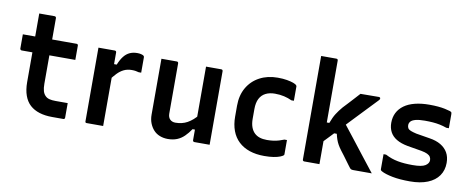

<svg xmlns="http://www.w3.org/2000/svg" viewBox="-65 -1043 3310 1348"><g transform="rotate(10 1590.0 -369.5)"><path d="M43 -536H426Q431 -536 434 -533Q437 -530 437 -525Q437 -507 437 -490.5Q437 -474 437 -457.5Q437 -441 437 -423H54Q52 -423 50 -424Q48 -425 46.5 -426.5Q45 -428 44 -430Q43 -432 43 -434Q43 -452 43 -468.5Q43 -485 43 -501.5Q43 -518 43 -536ZM437 -115Q437 -89 437 -63Q437 -37 437 -11Q437 -6 434 -3Q431 0 426 0Q416 0 406 0Q396 0 386 0Q376 0 366 0Q356 0 346 0Q295 0 255 -12.5Q215 -25 187.5 -50Q160 -75 145.5 -115.5Q131 -156 131 -211Q131 -259 131 -307.5Q131 -356 131 -404.5Q131 -453 131 -501.5Q131 -550 131 -599Q131 -624 131 -649Q131 -674 131 -700Q159 -700 186.5 -700Q214 -700 241 -700Q244 -700 246.5 -698.5Q249 -697 250.5 -694.5Q252 -692 252 -689Q252 -630 252 -572Q252 -514 252 -455Q252 -396 252 -338Q252 -280 252 -221Q252 -189 258 -168.5Q264 -148 278 -135Q289 -124 307 -119.5Q325 -115 350 -115Q363 -115 375.5 -115Q388 -115 400.5 -115Q413 -115 425 -115Z M691 -441H729Q744 -478 762 -501Q780 -524 803.5 -535Q827 -546 858 -546Q874 -546 885 -543Q896 -540 901 -537Q905 -534 906.5 -531.5Q908 -529 908 -524Q908 -510 908 -496Q908 -482 908 -469Q908 -456 908 -442.5Q908 -429 908 -415H890Q880 -418 868 -420Q856 -422 840 -422Q809 -422 784 -410Q759 -398 737 -375Q715 -352 691 -319ZM710 0Q690 0 670.5 0Q651 0 631.5 0Q612 0 593 0Q590 0 588 -0.5Q586 -1 584.5 -2.5Q583 -4 582.5 -6Q582 -8 582 -11Q582 -43 582 -82.5Q582 -122 582 -166.5Q582 -211 582 -257Q582 -303 582 -349Q582 -395 582 -437Q582 -467 582 -492.5Q582 -518 582 -536Q604 -536 623.5 -536Q643 -536 662 -536Q681 -536 699 -536Q703 -536 705 -534.5Q707 -533 708.5 -531Q710 -529 710 -525Q710 -486 710 -437Q710 -388 710 -334Q710 -280 710 -223Q710 -166 710 -109Q710 -52 710 0Z M1141 -536Q1145 -536 1147 -534.5Q1149 -533 1150.5 -531Q1152 -529 1152 -525Q1152 -480 1152 -433.5Q1152 -387 1152 -341.5Q1152 -296 1152 -252Q1152 -208 1152 -167Q1152 -140 1166.5 -125.5Q1181 -111 1205 -111Q1228 -111 1249.5 -116Q1271 -121 1290 -131.5Q1309 -142 1328 -158.5Q1347 -175 1365 -198V-87H1332Q1312 -57 1289 -34.5Q1266 -12 1237.5 -0.5Q1209 11 1172 11Q1141 11 1114.5 0.5Q1088 -10 1070 -30Q1052 -50 1041.5 -77Q1031 -104 1031 -138Q1031 -183 1031 -228Q1031 -273 1031 -318Q1031 -363 1031 -407Q1031 -439 1031 -471.5Q1031 -504 1031 -536Q1059 -536 1086.5 -536Q1114 -536 1141 -536ZM1458 -536Q1462 -536 1464 -534.5Q1466 -533 1467.5 -531Q1469 -529 1469 -525Q1469 -454 1469 -383Q1469 -312 1469 -240.5Q1469 -169 1469 -99Q1469 -79 1469 -61Q1469 -43 1469 -27.5Q1469 -12 1469 0Q1450 0 1431 0Q1412 0 1394.5 0Q1377 0 1360 0Q1357 0 1354.5 -1.5Q1352 -3 1350.5 -5Q1349 -7 1349 -11Q1349 -99 1349 -186.5Q1349 -274 1349 -361.5Q1349 -449 1349 -536Q1368 -536 1386 -536Q1404 -536 1422 -536Q1440 -536 1458 -536Z M1859 -547Q1897 -547 1925 -542Q1953 -537 1971 -530.5Q1989 -524 1994 -517Q1997 -515 1997.5 -513Q1998 -511 1998 -508Q1998 -483 1998 -457.5Q1998 -432 1998 -407H1980Q1955 -419 1925 -426Q1895 -433 1859 -433Q1821 -433 1793 -419Q1765 -405 1750 -376Q1735 -347 1735 -301V-232Q1735 -198 1744 -173Q1753 -148 1770 -132Q1786 -117 1808 -110Q1830 -103 1859 -103Q1884 -103 1905 -106Q1926 -109 1944.5 -114.5Q1963 -120 1980 -127H1998Q1998 -102 1998 -76.5Q1998 -51 1998 -26Q1998 -24 1997.5 -22Q1997 -20 1995 -18Q1989 -12 1971.5 -5Q1954 2 1926 6.5Q1898 11 1859 11Q1801 11 1755 -4.5Q1709 -20 1676.5 -50.5Q1644 -81 1627.5 -125.5Q1611 -170 1611 -226V-304Q1611 -378 1642.5 -432.5Q1674 -487 1730 -517Q1786 -547 1859 -547Z M2252 0Q2233 0 2215.5 0Q2198 0 2180 0Q2162 0 2143 0Q2140 0 2137.5 -1.5Q2135 -3 2133.5 -5Q2132 -7 2132 -11Q2132 -91 2132 -171Q2132 -251 2132 -331Q2132 -411 2132 -491Q2132 -571 2132 -651Q2132 -681 2132 -706.5Q2132 -732 2132 -750Q2154 -750 2172 -750Q2190 -750 2207 -750Q2224 -750 2241 -750Q2245 -750 2247 -748.5Q2249 -747 2250.5 -745Q2252 -743 2252 -739Q2252 -647 2252 -554.5Q2252 -462 2252 -369.5Q2252 -277 2252 -184.5Q2252 -92 2252 0ZM2494 0Q2482 0 2476.5 -3Q2471 -6 2466 -13Q2462 -18 2453.5 -29.5Q2445 -41 2434 -56Q2423 -71 2410.5 -88Q2398 -105 2386 -120Q2371 -140 2361.5 -157Q2352 -174 2346 -191.5Q2340 -209 2335 -231H2296L2369 -327Q2413 -272 2455 -217.5Q2497 -163 2539.5 -109Q2582 -55 2625 0Q2605 0 2586 0Q2567 0 2545.5 0Q2524 0 2494 0ZM2234 -297H2270Q2278 -318 2285.5 -334.5Q2293 -351 2302 -365Q2311 -379 2321 -392.5Q2331 -406 2343 -420Q2358 -436 2374 -453Q2390 -470 2409 -491Q2428 -512 2450 -536L2582 -537Q2585 -537 2587.5 -535.5Q2590 -534 2591 -532Q2592 -530 2592 -527Q2592 -525 2591 -522Q2590 -519 2584 -513Q2552 -480 2521.5 -447.5Q2491 -415 2461 -384Q2431 -353 2402.5 -322.5Q2374 -292 2345.5 -262Q2317 -232 2289.5 -203Q2262 -174 2234 -145Z M2897 -107Q2962 -107 2987 -123Q3012 -139 3012 -162Q3012 -175 3005.5 -185.5Q2999 -196 2983.5 -203.5Q2968 -211 2941 -216L2840 -233Q2791 -242 2759.5 -261Q2728 -280 2713 -308.5Q2698 -337 2698 -374Q2698 -414 2714 -445.5Q2730 -477 2761 -499.5Q2792 -522 2837.5 -533.5Q2883 -545 2941 -545Q2975 -545 3002.5 -542.5Q3030 -540 3051.5 -535.5Q3073 -531 3089 -526Q3095 -524 3098 -521.5Q3101 -519 3102 -515Q3103 -511 3103 -505Q3103 -485 3103 -457.5Q3103 -430 3103 -406H3085Q3060 -415 3035.5 -420Q3011 -425 2985 -427Q2959 -429 2928 -429Q2887 -429 2862.5 -422.5Q2838 -416 2828 -404.5Q2818 -393 2818 -378Q2818 -365 2823.5 -356Q2829 -347 2844 -341Q2859 -335 2885 -329L2982 -313Q3029 -306 3062 -286.5Q3095 -267 3112.5 -236.5Q3130 -206 3130 -163Q3130 -111 3103 -72Q3076 -33 3024 -12Q2972 9 2898 9Q2862 9 2830.5 6.5Q2799 4 2773.5 -1Q2748 -6 2727 -12.5Q2706 -19 2692 -27Q2687 -30 2685 -32.5Q2683 -35 2683 -42Q2683 -63 2683 -91.5Q2683 -120 2683 -147H2701Q2724 -135 2745.5 -127.5Q2767 -120 2790.5 -115.5Q2814 -111 2840.5 -109Q2867 -107 2897 -107Z"/></g></svg>

Font: Recursive SemiBold
Style: Regular
Weight: 600
Version: Version 1.085